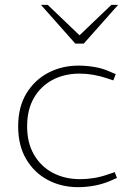

<svg xmlns="http://www.w3.org/2000/svg" viewBox="-20 -767 542 793"><path d="M303 6Q233 6 177 -24Q121 -54 88 -110Q55 -166 55 -245Q55 -325 89 -381Q123 -437 179.5 -466.5Q236 -496 304 -496Q336 -496 369.5 -490.5Q403 -485 434 -471L458 -461L448 -435L421 -444Q394 -453 365.5 -458Q337 -463 309 -463Q246 -463 197 -437Q148 -411 120 -362.5Q92 -314 92 -245Q92 -177 120.5 -128Q149 -79 198.5 -53Q248 -27 311 -27Q338 -27 366.5 -31.5Q395 -36 421 -45L454 -56L463 -32L433 -19Q402 -6 368.5 0Q335 6 303 6ZM291 -587 301 -614 440 -747H468L326 -587ZM291 -587 149 -747H177L316 -614L326 -587Z"/></svg>

Font: REM Thin
Style: Regular
Weight: 250
Designer: Octavio Pardo
Foundry: Ashler Design
Version: Version 1.005;gftools[0.9.28]